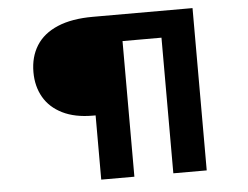

<svg xmlns="http://www.w3.org/2000/svg" viewBox="-50 -762 1064 825"><g transform="rotate(-5 481.5 -350.0)"><path d="M354 0V-314L387 -277H342Q265 -277 211.5 -303.5Q158 -330 131 -377Q104 -424 104 -485Q104 -551 134.5 -599.5Q165 -648 226.5 -674Q288 -700 379 -700H809V0H665V-660L694 -585H427L497 -652V0Z"/></g></svg>

Font: Lexend Peta Medium
Style: Regular
Weight: 500
Designer: Bonnie Shaver-Troup, Thomas Jockin
Foundry: Lexend
Version: Version 1.007